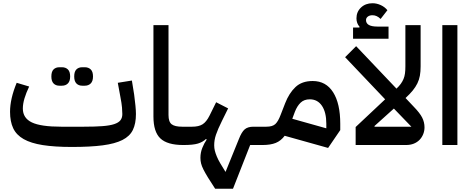

<svg xmlns="http://www.w3.org/2000/svg" viewBox="-20 -895 2912 1185"><path d="M424 12Q317 12 244 0.5Q171 -11 126 -36.5Q81 -62 61.5 -103.5Q42 -145 42 -205Q42 -285 83 -384L160 -361Q141 -321 131 -287.5Q121 -254 121 -225Q121 -166 176.5 -139.5Q232 -113 358 -113H498Q567 -113 612.5 -116.5Q658 -120 685 -129Q712 -138 723.5 -153Q735 -168 735 -191Q735 -207 733 -231.5Q731 -256 723 -297L707 -384L794 -398L808 -311Q813 -273 816 -242.5Q819 -212 819 -191Q819 -132 800 -93Q781 -54 735.5 -31Q690 -8 614 2Q538 12 424 12ZM488 -366Q465 -366 451.5 -380Q438 -394 438 -423Q438 -453 451.5 -466.5Q465 -480 488 -480H503Q526 -480 540 -466.5Q554 -453 554 -423Q554 -394 540 -380Q526 -366 503 -366ZM347 -366Q324 -366 310.5 -380Q297 -394 297 -423Q297 -453 310.5 -466.5Q324 -480 347 -480H362Q385 -480 399 -466.5Q413 -453 413 -423Q413 -394 399 -380Q385 -366 362 -366Z M1111 0Q1013 0 970 -40.5Q927 -81 927 -176V-740H1020V-185Q1020 -143 1039.5 -128Q1059 -113 1104 -113H1137V-24L1112 0Z M1308 270Q1281 229 1263.5 200.5Q1246 172 1235.5 151Q1225 130 1221 113.5Q1217 97 1217 79Q1217 47 1228.5 18Q1240 -11 1256 -34L1251 -37Q1231 -18 1201.5 -9Q1172 0 1113 0V-89L1137 -113H1166Q1207 -113 1230.5 -128Q1254 -143 1273 -181L1314 -264L1388 -226L1350 -149Q1337 -123 1328 -102Q1319 -81 1313 -63.5Q1307 -46 1304.5 -30Q1302 -14 1302 2Q1302 19 1306 35Q1310 51 1318 70.5Q1326 90 1339.5 113Q1353 136 1372 166L1454 -36Q1471 -80 1490 -96.5Q1509 -113 1544 -113H1624V-24L1600 0H1524L1418 270Z M1737 -57Q1714 -26 1682 -13Q1650 0 1600 0V-89L1624 -113Q1662 -113 1679.5 -129.5Q1697 -146 1712 -186L1740 -258Q1764 -320 1803.5 -357.5Q1843 -395 1910 -395Q1992 -395 2036 -325.5Q2080 -256 2080 -131V-92L2005 18ZM1784 -162 1994 -103V-131Q1994 -202 1967 -242Q1940 -282 1892 -282Q1857 -282 1835.5 -261.5Q1814 -241 1800 -205Z M2175 -111 2357 -282 2110 -542 2178 -610 2427 -348Q2443 -363 2453.5 -377.5Q2464 -392 2470.5 -407.5Q2477 -423 2479.5 -442Q2482 -461 2482 -486V-740H2576V-486Q2576 -453 2571.5 -428Q2567 -403 2556 -380.5Q2545 -358 2527.5 -336.5Q2510 -315 2483 -290L2533 -237Q2571 -198 2585.5 -169.5Q2600 -141 2600 -109Q2600 -87 2592 -67Q2584 -47 2569.5 -32Q2555 -17 2534 -8.5Q2513 0 2486 0H2175ZM2411 -225 2291 -117 2292 -113H2519ZM2159 -725H2198L2199 -730Q2180 -751 2180 -782Q2180 -822 2208 -848.5Q2236 -875 2279 -875Q2305 -875 2330 -863.5Q2355 -852 2371 -832L2329 -778Q2306 -801 2279 -801Q2261 -801 2250 -792.5Q2239 -784 2239 -771Q2239 -731 2309 -731H2378V-656H2159Z M2710 -740H2803V0H2710Z"/></svg>

Font: IBM Plex Arabic Medium
Style: Regular
Weight: 500
Designer: Mike Abbink, Paul van der Laan, Pieter van Rosmalen, Wael Morcos, Khajak Apelian
Foundry: Bold Monday
Version: Version 1.0